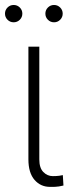

<svg xmlns="http://www.w3.org/2000/svg" viewBox="-49 -730 270 757"><path d="M63 -545.9H106V-101.6Q106 -67.9 121.8 -51.8Q137.7 -35.6 159.2 -35.6Q174.3 -35.6 185.1 -37.1Q195.8 -38.6 198.7 -39.6L201.2 1.5Q196.8 2.9 183.3 5.1Q169.9 7.3 149.4 6.8Q111.8 7.3 87.4 -20.5Q63 -48.3 63 -101.6ZM4.9 -642.1Q-9.3 -642.1 -19.3 -652.1Q-29.3 -662.1 -29.3 -676.3Q-29.3 -690.4 -19.3 -700.4Q-9.3 -710.4 4.9 -710.4Q19 -710.4 29.1 -700.4Q39.1 -690.4 39.1 -676.3Q39.1 -662.1 29.1 -652.1Q19 -642.1 4.9 -642.1ZM164.1 -642.1Q149.9 -642.1 139.9 -652.1Q129.9 -662.1 129.9 -676.3Q129.9 -690.4 139.9 -700.4Q149.9 -710.4 164.1 -710.4Q178.2 -710.4 188.2 -700.4Q198.2 -690.4 198.2 -676.3Q198.2 -662.1 188.2 -652.1Q178.2 -642.1 164.1 -642.1Z"/></svg>

Font: Inter Display Extra Light
Style: Regular
Weight: 200
Designer: Rasmus Andersson
Foundry: rsms
Version: Version 4.000;git-4fc901f